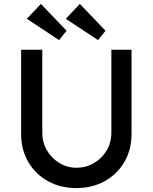

<svg xmlns="http://www.w3.org/2000/svg" viewBox="-20 -955 780 981"><path d="M370 6Q289 6 225 -29.5Q161 -65 124.5 -127.5Q88 -190 88 -269V-701H196V-278Q196 -227 220 -186.5Q244 -146 283.5 -122Q323 -98 370 -98Q420 -98 460.5 -122Q501 -146 525 -186.5Q549 -227 549 -278V-701H652V-269Q652 -190 615.5 -127.5Q579 -65 515 -29.5Q451 6 370 6ZM481 -750 316 -859 388 -935 519 -798ZM282 -750 117 -859 189 -935 320 -798Z"/></svg>

Font: Lexend
Style: Regular
Weight: 400
Designer: Bonnie Shaver-Troup, Thomas Jockin
Foundry: Lexend
Version: Version 1.007; ttfautohint (v1.8.3)